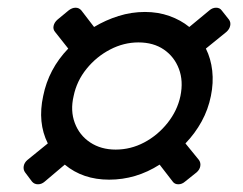

<svg xmlns="http://www.w3.org/2000/svg" viewBox="-20 -549 629 498"><path d="M63 -78 45 -102Q40 -109 41.5 -118Q43 -127 51 -134L104 -177Q77 -231 92 -300Q106 -370 157 -423L123 -466Q117 -473 119 -482Q121 -491 129 -498L158 -522Q167 -529 176 -529Q185 -529 191 -522L224 -479Q254 -497 287.5 -507.5Q321 -518 356 -518Q390 -518 419.5 -507.5Q449 -497 471 -479L523 -522Q531 -529 540.5 -529Q550 -529 555 -522L574 -498Q579 -491 577 -482Q575 -473 567 -466L514 -423Q527 -397 530.5 -365.5Q534 -334 527 -300Q520 -265 503 -234Q486 -203 461 -177L496 -134Q501 -127 499.5 -118Q498 -109 490 -102L460 -78Q452 -71 442.5 -71Q433 -71 428 -78L394 -122Q333 -83 263 -83Q195 -83 148 -122L96 -78Q88 -71 78.5 -71Q69 -71 63 -78ZM280 -161Q319 -161 354 -179.5Q389 -198 414.5 -230Q440 -262 448 -300Q456 -339 444 -370.5Q432 -402 405 -420.5Q378 -439 339 -439Q301 -439 265.5 -420.5Q230 -402 204.5 -370.5Q179 -339 171 -300Q162 -262 174 -230Q186 -198 214 -179.5Q242 -161 280 -161Z"/></svg>

Font: Rubik
Style: Italic
Weight: 400
Italic angle: -12°
Designer: Hubert and Fischer
Foundry: Hubert and Fischer
Version: Version 2.300;gftools[0.9.30]